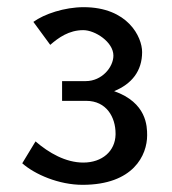

<svg xmlns="http://www.w3.org/2000/svg" viewBox="-20 -505 479 535"><path d="M153 -224H220C277 -224 302 -178 302 -133V-130C301 -84 265 -52 212 -52C163 -52 116 -79 79 -111L42 -50C77 -19 144 10 210 10C352 10 390 -73 390 -128C390 -153 389 -219 298 -251C347 -271 376 -307 376 -360C376 -402 336 -485 213 -485C160 -485 103 -466 73 -444L120 -380C143 -400 172 -421 212 -421C245 -421 296 -388 296 -350C296 -318 264 -279 219 -279H153Z"/></svg>

Font: Mint Spirit
Style: Regular
Weight: 400
Designer: HARENDAL Hirwen
Foundry: Arkandis Digital Foundry.
Version: Version 1.004;FFEdit